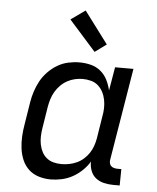

<svg xmlns="http://www.w3.org/2000/svg" viewBox="-54 -809 708 864"><g transform="rotate(5 300.0 -377.5)"><path d="M207 8Q179 8 153 0Q127 -8 108 -25.5Q89 -43 78.5 -67.5Q68 -92 64.5 -119Q61 -146 62.5 -174Q64 -202 69 -230L85 -330Q89 -355 97 -379.5Q105 -404 117.5 -427Q130 -450 149.5 -470Q169 -490 192 -503.5Q215 -517 240.5 -522.5Q266 -528 291 -528Q318 -528 343 -521.5Q368 -515 387 -499Q406 -483 417 -461Q428 -439 434 -414L452 -520H535L467 -108Q465 -99 466 -91Q467 -83 472 -77Q477 -71 485.5 -68.5Q494 -66 503 -66H520L519 8H490Q468 8 447 3Q426 -2 410.5 -14.5Q395 -27 387.5 -47Q380 -67 381 -88Q368 -66 348 -47Q328 -28 305 -15.5Q282 -3 256.5 2.5Q231 8 207 8ZM250 -65Q267 -65 284.5 -68.5Q302 -72 318.5 -79.5Q335 -87 349 -99.5Q363 -112 373 -127Q383 -142 389 -159Q395 -176 398 -193L414 -293Q418 -313 418.5 -332Q419 -351 415.5 -369.5Q412 -388 403.5 -404.5Q395 -421 381.5 -433Q368 -445 349.5 -450Q331 -455 312 -455Q295 -455 277 -451Q259 -447 242.5 -438Q226 -429 212.5 -415.5Q199 -402 189.5 -386Q180 -370 174.5 -352.5Q169 -335 166 -318L150 -218Q147 -199 146.5 -180.5Q146 -162 149.5 -144.5Q153 -127 161 -111.5Q169 -96 182.5 -85Q196 -74 213.5 -69.5Q231 -65 250 -65ZM354 -581 233 -717 298 -763 406 -619Z"/></g></svg>

Font: Iosevka Etoile
Style: Italic
Weight: 400
Italic angle: -9°
Designer: Belleve Invis
Foundry: Belleve Invis
Version: Version 22.1.2; ttfautohint (v1.8.4)